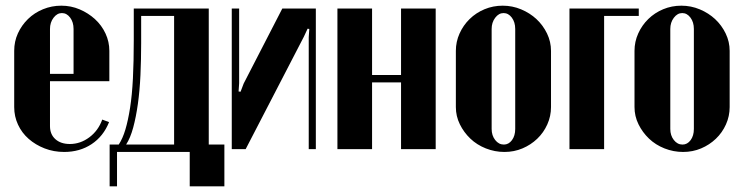

<svg xmlns="http://www.w3.org/2000/svg" viewBox="-20 -525 2619 676"><path d="M30 -346Q30 -379 43 -407.5Q56 -436 78.5 -458Q101 -480 131.5 -492.5Q162 -505 196 -505Q230 -505 260.5 -492Q291 -479 314.5 -457.5Q338 -436 351.5 -407Q365 -378 365 -346V-239H156V-81Q156 -52 175 -35Q194 -18 226 -18Q263 -18 294.5 -41.5Q326 -65 340 -104L364 -95Q344 -45 302.5 -17.5Q261 10 206 10Q169 10 137 -2.5Q105 -15 81 -36Q57 -57 43.5 -86Q30 -115 30 -148ZM239 -265V-423Q239 -447 227 -463Q215 -479 198 -479Q181 -479 168.5 -462.5Q156 -446 156 -423V-265Z M366 131V-16H398Q412 -37 421.5 -69Q431 -101 438 -145.5Q445 -190 448 -249Q451 -308 451 -384V-495H715V-16H770V131H648V10H392V131ZM593 -16V-469H477V-373Q477 -315 474.5 -260.5Q472 -206 465.5 -159.5Q459 -113 449 -76Q439 -39 424 -16Z M1092 -495V0H1067V-394L1069 -423L1063 -424L1050 -396L845 0H796V-495H822V-232L820 -203L827 -202L838 -231L974 -495Z M1290 -495V-261H1392V-495H1514V0H1392V-235H1290V0H1168V-495Z M1750 -505Q1784 -505 1815 -492Q1846 -479 1869 -457.5Q1892 -436 1906 -407Q1920 -378 1920 -346V-148Q1920 -116 1907 -87Q1894 -58 1871.5 -36.5Q1849 -15 1819.5 -2.5Q1790 10 1756 10Q1722 10 1690.5 -2.5Q1659 -15 1636 -37Q1613 -59 1599 -87.5Q1585 -116 1585 -148V-346Q1585 -378 1598 -407Q1611 -436 1633.5 -458Q1656 -480 1686 -492.5Q1716 -505 1750 -505ZM1753 -479Q1736 -479 1723.5 -462.5Q1711 -446 1711 -423V-71Q1711 -48 1723.5 -32Q1736 -16 1754 -16Q1771 -16 1782.5 -31.5Q1794 -47 1794 -71V-423Q1794 -447 1782 -463Q1770 -479 1753 -479Z M1985 -495H2229V-469H2107V0H1985Z M2379 -505Q2413 -505 2444 -492Q2475 -479 2498 -457.5Q2521 -436 2535 -407Q2549 -378 2549 -346V-148Q2549 -116 2536 -87Q2523 -58 2500.5 -36.5Q2478 -15 2448.5 -2.5Q2419 10 2385 10Q2351 10 2319.5 -2.5Q2288 -15 2265 -37Q2242 -59 2228 -87.5Q2214 -116 2214 -148V-346Q2214 -378 2227 -407Q2240 -436 2262.5 -458Q2285 -480 2315 -492.5Q2345 -505 2379 -505ZM2382 -479Q2365 -479 2352.5 -462.5Q2340 -446 2340 -423V-71Q2340 -48 2352.5 -32Q2365 -16 2383 -16Q2400 -16 2411.5 -31.5Q2423 -47 2423 -71V-423Q2423 -447 2411 -463Q2399 -479 2382 -479Z"/></svg>

Font: Moniqa Black Heading
Style: Regular
Weight: 900
Designer: Rajesh Rajput
Foundry: Rajesh Rajput
Version: Version 1.000